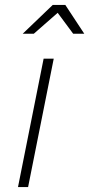

<svg xmlns="http://www.w3.org/2000/svg" viewBox="-20 -759 362 779"><path d="M322 -622H277L214 -707L117 -622H72L194 -739H245ZM198 -521 94 0H53L157 -521Z"/></svg>

Font: TypoPRO Montserrat
Style: Italic
Weight: 275
Italic angle: -11.3°
Designer: Julieta Ulanovsky
Foundry: Julieta Ulanovsky
Version: Version 6.001